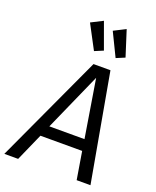

<svg xmlns="http://www.w3.org/2000/svg" viewBox="-200 -1052 936 1150"><g transform="rotate(20 268.5 -476.5)"><path d="M403 -176H137L59 0H-29L289 -688H397L520 0H432ZM392 -247 332 -616 168 -247ZM320 -785 265 -762 184 -915 259 -953ZM456 -790 401 -767 329 -915 404 -953Z"/></g></svg>

Font: FiraGO Book
Style: Italic
Weight: 350
Italic angle: -8°
Designer: bBox Type GmbH
Foundry: bBox Type GmbH
Version: Version 1.001